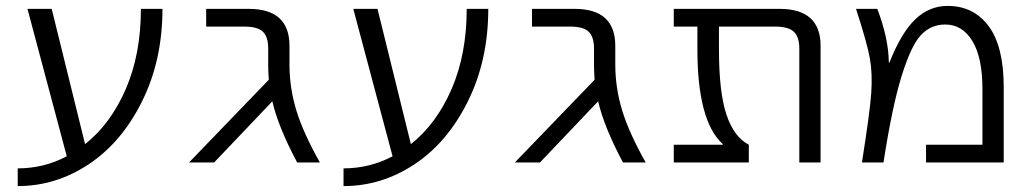

<svg xmlns="http://www.w3.org/2000/svg" viewBox="-20 -550 3488 650"><path d="M268 -62Q355 -131 406 -249Q457 -367 457 -520H530Q530 -346 461 -207Q392 -68 280.5 6Q169 80 40 80V20Q129 20 206 -21L73 -520H155Z M960 -332Q960 -252 983.5 -175.5Q1007 -99 1063 0H986Q922 -120 902 -207L705 0H620L890 -280Q888 -310 888 -325V-385Q888 -426 869.5 -443Q851 -460 807 -460H678V-520H822Q960 -520 960 -395Z M1371 -62Q1458 -131 1509 -249Q1560 -367 1560 -520H1633Q1633 -346 1564 -207Q1495 -68 1383.5 6Q1272 80 1143 80V20Q1232 20 1309 -21L1176 -520H1258Z M2063 -332Q2063 -252 2086.5 -175.5Q2110 -99 2166 0H2089Q2025 -120 2005 -207L1808 0H1723L1993 -280Q1991 -310 1991 -325V-385Q1991 -426 1972.5 -443Q1954 -460 1910 -460H1781V-520H1925Q2063 -520 2063 -395Z M2758 0H2686V-385Q2686 -426 2667 -443Q2648 -460 2604 -460H2414V-383Q2414 -237 2439.5 -161.5Q2465 -86 2515 -60V0H2261V-60H2427V-62Q2341 -140 2341 -383V-460H2261V-520H2619Q2758 -520 2758 -395Z M3115 0V-60H3306V-248Q3306 -355 3272 -411Q3238 -467 3180 -467Q3131 -467 3097.5 -431Q3064 -395 3032 -291.5Q3000 -188 2971 0H2898Q2925 -170 2929.5 -235Q2934 -300 2925 -351.5Q2916 -403 2878 -520H2950Q2988 -421 2989 -339L2991 -338Q3031 -439 3078.5 -484.5Q3126 -530 3188 -530Q3276 -530 3327 -461.5Q3378 -393 3378 -255V0Z"/></svg>

Font: Mplus 1p
Style: Regular
Weight: 400
Version: Version 1.061